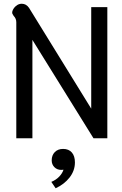

<svg xmlns="http://www.w3.org/2000/svg" viewBox="-20 -738 653 1025"><path d="M44 0ZM67 -619Q67 -639 53 -653Q48 -660 46 -665Q44 -670 46 -678Q51 -694 65 -706Q79 -718 96 -718Q120 -718 135 -696L467 -158V-700H553V0H479L153 -525V0H67ZM254 233Q280 222 296.5 204.5Q313 187 319 168Q315 169 307 169Q285 169 270.5 154.5Q256 140 256 118Q256 91 272.5 74Q289 57 317 57Q347 57 363.5 76Q380 95 380 129Q380 173 351.5 209.5Q323 246 277 267Z"/></svg>

Font: Niramit
Style: Regular
Weight: 400
Version: Version 1.000; ttfautohint (v1.6)